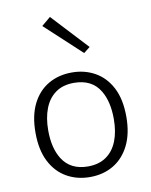

<svg xmlns="http://www.w3.org/2000/svg" viewBox="-86 -823 708 898"><g transform="rotate(-10 268.0 -374.0)"><path d="M269 11Q207.5 11 158.5 -17Q109.5 -45 81.2 -100.2Q53 -155.5 53 -237.5Q53 -318 80.5 -373.2Q108 -428.5 156.8 -457Q205.5 -485.5 269 -485.5Q329.5 -485.5 378.2 -458.2Q427 -431 455.8 -376Q484.5 -321 484.5 -237.5Q484.5 -158 457 -102.5Q429.5 -47 381 -18Q332.5 11 269 11ZM268 -39.5Q320 -39.5 355 -64Q390 -88.5 407.5 -133Q425 -177.5 425 -237.5Q425 -320 393.5 -372.5Q355.5 -436 270 -436Q217.5 -436 182.8 -411Q148 -386 130.8 -341.5Q113.5 -297 113.5 -237.5Q113.5 -153.5 146.5 -101Q185.5 -39.5 268 -39.5ZM342 -565 171 -723.5 213.5 -759 372 -588.5Z"/></g></svg>

Font: Betina Sans Light
Style: Regular
Weight: 300
Designer: Jonathan Pinhorn (font) & Cristiano Sobral (main changes)
Version: Version 2.001;October 6, 2020;FontCreator 13.0.0.2681 64-bit